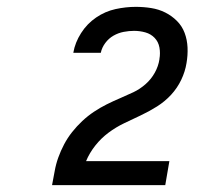

<svg xmlns="http://www.w3.org/2000/svg" viewBox="-20 -863 640 560"><path d="M132 -323V-324Q136 -344 139.5 -364Q143 -384 150 -403.5Q157 -423 167 -442Q177 -461 190.5 -478Q204 -495 220 -510Q236 -525 254 -537Q272 -549 291 -558.5Q310 -568 330 -576.5Q350 -585 369 -594Q388 -603 404.5 -617.5Q421 -632 431.5 -651Q442 -670 445 -690V-691Q448 -708 445 -724.5Q442 -741 431 -752.5Q420 -764 404 -768.5Q388 -773 371 -773Q356 -773 340.5 -770Q325 -767 311 -759Q297 -751 287 -737.5Q277 -724 274 -709H194V-710Q199 -739 216.5 -766.5Q234 -794 260.5 -812Q287 -830 317 -836.5Q347 -843 376 -843Q399 -843 421 -839.5Q443 -836 462 -826.5Q481 -817 496 -802Q511 -787 518.5 -767Q526 -747 527 -724.5Q528 -702 524 -679Q520 -654 508.5 -630Q497 -606 479 -586.5Q461 -567 438 -552.5Q415 -538 390.5 -526.5Q366 -515 342 -503.5Q318 -492 296.5 -476Q275 -460 258 -438.5Q241 -417 231 -393H474L462 -323Z"/></svg>

Font: Iosevka Medium Extended
Style: Italic
Weight: 500
Width: 7
Italic angle: -9°
Monospace: yes
Designer: Belleve Invis
Foundry: Belleve Invis
Version: Version 32.5.0; ttfautohint (v1.8.4)